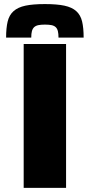

<svg xmlns="http://www.w3.org/2000/svg" viewBox="-20 -914 437 934"><path d="M95.2 0V-700H301.4V0ZM9.7 -731Q9.7 -778.1 17.3 -809.5Q24.9 -840.9 45.9 -859.7Q66.8 -878.5 103.6 -886.4Q140.3 -894.2 198.5 -894.2Q256.8 -894.2 293.5 -886.4Q330.3 -878.5 351.1 -859.7Q371.9 -840.9 379.4 -809.5Q386.9 -778.1 386.9 -731H264.6Q264.6 -750.5 261.5 -762.6Q258.5 -774.8 251 -781.9Q243.4 -789 230.7 -791.7Q218 -794.3 198.5 -794.3Q179.5 -794.3 166.7 -791.7Q153.9 -789 146.2 -781.9Q138.6 -774.8 135.3 -762.6Q132 -750.5 132 -731Z"/></svg>

Font: Science Gothic
Style: Regular
Weight: 400
Designer: Thomas Phinney, Vassil Kateliev, Brandon Buerkle
Foundry: Font Detective LLC
Version: Version 1.018